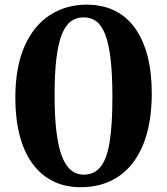

<svg xmlns="http://www.w3.org/2000/svg" viewBox="-20 -772 698 802"><path d="M317 10Q251 10 200.2 -15.8Q149.5 -41.5 114.5 -90Q79.5 -138.5 61.8 -208Q44 -277.5 44 -365Q44.5 -493.5 83 -579.8Q121.5 -666 188.8 -709.2Q256 -752.5 342 -752.5Q408 -752.5 458.5 -727.8Q509 -703 543.5 -655.2Q578 -607.5 596 -538.5Q614 -469.5 614 -380.5Q613.5 -253 577 -165.8Q540.5 -78.5 474 -34.2Q407.5 10 317 10ZM329.5 -42.5Q373 -42.5 399.2 -74Q425.5 -105.5 437.5 -176.2Q449.5 -247 449.5 -365Q449.5 -461 442 -525.2Q434.5 -589.5 419.5 -628Q404.5 -666.5 382.2 -683Q360 -699.5 329.5 -699.5Q300 -699.5 277.5 -683.8Q255 -668 239.5 -631.2Q224 -594.5 216 -531.2Q208 -468 208 -374Q208 -286.5 215.5 -223.8Q223 -161 238 -121Q253 -81 276 -61.8Q299 -42.5 329.5 -42.5Z"/></svg>

Font: Merriweather 48pt
Style: Bold
Weight: 700
Version: Version 2.100